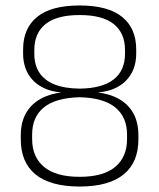

<svg xmlns="http://www.w3.org/2000/svg" viewBox="-20 -670 582 702"><path d="M271 12Q216.5 12 176 0.5Q135.5 -11 109 -33Q82.5 -55 69.2 -87Q56 -119 56 -160V-175Q56 -222.5 74.8 -255.8Q93.5 -289 127.8 -308.2Q162 -327.5 208.5 -332.5V-331.5Q164.5 -334.5 132.2 -352.2Q100 -370 82.2 -401Q64.5 -432 64.5 -475V-489.5Q64.5 -566.5 115.8 -608.2Q167 -650 271 -650Q375 -650 426.5 -608.2Q478 -566.5 478 -489.5V-475Q478 -432 460.2 -401Q442.5 -370 410.2 -352.2Q378 -334.5 333.5 -331.5V-332.5Q380.5 -327.5 414.8 -308.2Q449 -289 467.5 -255.8Q486 -222.5 486 -175V-160Q486 -119.5 473 -87.5Q460 -55.5 433.2 -33.2Q406.5 -11 366.2 0.5Q326 12 271 12ZM271 -23.5Q358 -23.5 401.2 -59.8Q444.5 -96 444.5 -161.5V-178Q444.5 -242 401.5 -277.2Q358.5 -312.5 270.5 -314.5Q182.5 -312 140 -277Q97.5 -242 97.5 -178V-161.5Q97.5 -96 141 -59.8Q184.5 -23.5 271 -23.5ZM271.5 -346Q354 -347 395.5 -379.5Q437 -412 437 -473V-487.5Q437 -549 396 -582Q355 -615 271 -615Q187.5 -615 146.5 -582Q105.5 -549 105.5 -487.5V-473Q105.5 -432.5 124 -404.2Q142.5 -376 179.5 -361.2Q216.5 -346.5 271.5 -346Z"/></svg>

Font: Anek Tamil Medium ExtraLight
Style: Regular
Weight: 250
Version: Version 1.003